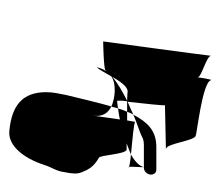

<svg xmlns="http://www.w3.org/2000/svg" viewBox="-50 -410 462 401"><g transform="rotate(90 180.5 -210.0)"><path d="M97 -420C95 -401 67 -195 67 -195C71 -195 125 -196 128 -200C130 -202 132 -205 134 -207C127 -200 123 -191 121 -182C126 -186 132 -199 140 -212C156 -223 186 -220 203 -212C205 -217 205 -222 207 -226C199 -225 193 -224 191 -224C191 -224 190 -233 192 -245H214C216 -250 217 -254 220 -258C211 -254 203 -250 193 -246C196 -275 202 -324 200 -324C198 -324 292 -326 292 -326C280 -327 276 -380 265 -388C259 -391 153 -402 148 -420C147 -426 142 -395 142 -392C143 -400 99 -410 97 -420ZM97 -421C97 -421 97 -420 97 -420C97 -420 97 -421 97 -421ZM141 -214C150 -230 162 -247 172 -246C173 -246 180 -245 191 -245C173 -236 155 -226 141 -214ZM173 -76C173 -27 200 -4 254 1C285 4 311 -29 325 -72C330 -88 338 -97 340 -114L342 -125C344 -141 343 -145 336 -160C331 -170 324 -178 310 -186C304 -189 303 -242 293 -244H280C287 -247 297 -250 303 -253C274 -256 235 -259 235 -262L232 -245H214C211 -239 209 -233 207 -226C213 -227 222 -228 230 -230L222 -174C225 -193 217 -205 203 -212C197 -194 182 -130 179 -118C176 -102 173 -91 173 -76ZM220 -258C241 -267 259 -272 266 -276C269 -278 275 -280 283 -280H331C338 -280 344 -286 345 -293C346 -300 342 -306 335 -306H287C252 -306 235 -286 220 -258ZM303 -253C316 -252 326 -250 329 -249C328 -256 331 -285 329 -278C326 -269 316 -260 303 -253ZM329 -249C329 -248 330 -247 330 -248C330 -248 330 -249 329 -249Z"/></g></svg>

Font: FailCity
Style: OBL
Weight: 400
Version: Version 1